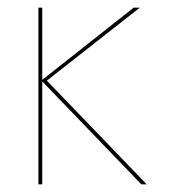

<svg xmlns="http://www.w3.org/2000/svg" viewBox="-20 -480 480 500"><path d="M80 -460H90V-272L328 -460H344L102 -270L362 0H348L90 -268V0H80Z"/></svg>

Font: Jost* Hairline
Style: Regular
Weight: 100
Version: Version 3.7